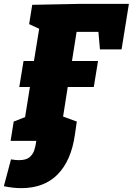

<svg xmlns="http://www.w3.org/2000/svg" viewBox="-56 -730 688 995"><path d="M54 245Q33 245 10.5 242.5Q-12 240 -36 235L1 96Q13 98 23.5 99Q34 100 41 100Q80 100 97.5 84.5Q115 69 121.5 48.5Q128 28 130 13L132 0H-1L15 -100L74 -123L99 -279H44L66 -414H120L147 -581L95 -605L111 -705L361 -710H612L574 -474H462L454 -565H341L317 -414H452L430 -279H295L271 -126L342 -100L332 -31Q313 102 243 173.5Q173 245 54 245Z"/></svg>

Font: Bitter Black
Style: Italic
Weight: 900
Italic angle: -9°
Designer: Sol Matas, and Bitter project Authors
Foundry: Sol Matas
Version: Version 2.001